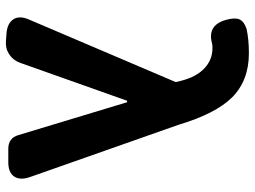

<svg xmlns="http://www.w3.org/2000/svg" viewBox="-126 -726 860 648"><g transform="rotate(90 304.0 -402.0)"><path d="M119 8 92 6Q58 3 45 -17.5Q32 -38 46 -70L257 -565L253 -582Q240 -634 211 -661.5Q182 -689 143 -689Q132 -689 128 -688Q65 -670 47 -735Q39 -764 45 -779Q51 -795 77 -804Q112 -812 160 -812Q252 -812 309 -755Q364 -699 401 -575L578 -72Q589 -39 575.5 -19.5Q562 0 527 0H524H482Q446 0 436 -34L325 -401H320L192 -40Q184 -17 164 -3.5Q144 10 119 8Z"/></g></svg>

Font: GenSenRounded JP B
Style: Regular
Weight: 700
Version: Version 1.501;PS 1;hotconv 16.6.51;makeotf.lib2.5.65220